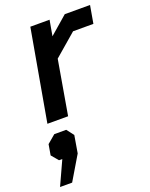

<svg xmlns="http://www.w3.org/2000/svg" viewBox="-182 -578 769 985"><g transform="rotate(-20 203.0 -85.5)"><path d="M109 -498H214L199 -413L297 -498H435L418 -401H307L185 -296L134 0H21ZM31 196H13L-19 158L-9 100L36 62H101L131 101L115 196L37 327H-29Z"/></g></svg>

Font: Chakra Petch SemiBold
Style: Italic
Weight: 600
Italic angle: -10°
Designer: Katatrad Aksorn Co.,Ltd.
Foundry: Cadson Demak Co.,Ltd.
Version: Version 1.000; ttfautohint (v1.6)